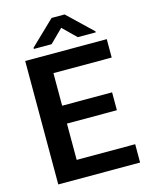

<svg xmlns="http://www.w3.org/2000/svg" viewBox="-132 -986 828 1068"><g transform="rotate(-15 282.0 -452.0)"><path d="M539.1 -105.5V0H67.9V-710.9H537.6V-605H202.1V-417.5H489.7V-314.5H202.1V-105.5ZM346.7 -904.3 488.3 -769V-763.2H384.8L309.1 -837.4L233.9 -763.2H131.8V-770L271.5 -904.3Z"/></g></svg>

Font: Vazirmatn RD UI SemiBold
Style: Regular
Weight: 600
Designer: Saber Rastikerdar
Foundry: Saber Rastikerdar
Version: Version 33.003